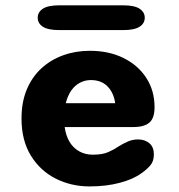

<svg xmlns="http://www.w3.org/2000/svg" viewBox="-20 -674 659 705"><path d="M308.5 10.5Q241.5 10.5 184.5 -18.2Q127.5 -47 93.2 -102.8Q59 -158.5 59 -239Q59 -299.5 78.5 -345.8Q98 -392 132.5 -423.5Q167 -455 212.5 -471.2Q258 -487.5 310 -487.5Q379.5 -487.5 433 -461.2Q486.5 -435 517 -388.2Q547.5 -341.5 547.5 -280.5Q547.5 -240.5 528.8 -224Q510 -207.5 469 -207.5H217.5Q222 -175 235.8 -152.5Q249.5 -130 271.5 -118Q293.5 -106 320.5 -106Q356 -106 377.5 -115.5Q399 -125 416.5 -137Q433.5 -147.5 450.5 -154.8Q467.5 -162 487 -162Q512 -162 528.5 -148Q545 -134 545 -107Q545 -82 532 -66.8Q519 -51.5 499.5 -38Q469.5 -16 420 -2.8Q370.5 10.5 308.5 10.5ZM221.5 -295H403Q397.5 -333.5 374.8 -356.8Q352 -380 313.5 -380Q292 -380 273.5 -370.2Q255 -360.5 241.8 -341.8Q228.5 -323 221.5 -295ZM118.5 -609Q118.5 -629.5 137.5 -642Q156.5 -654.5 198 -654.5H432Q473.5 -654.5 492.5 -642Q511.5 -629.5 511.5 -609Q511.5 -588 492.5 -575.8Q473.5 -563.5 432 -563.5H198Q156.5 -563.5 137.5 -575.8Q118.5 -588 118.5 -609Z"/></svg>

Font: Sono ExtraLight Monospace
Style: Bold
Weight: 700
Version: Version 2.112